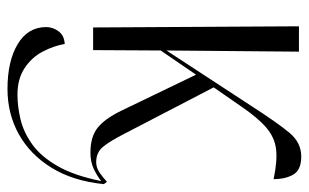

<svg xmlns="http://www.w3.org/2000/svg" viewBox="-172 -410 805 500"><g transform="rotate(90 230.0 -159.5)"><path d="M51 0 48 -536H114L111 -191L260 -419Q300 -481 325.5 -511.5Q351 -542 387 -542Q422 -542 434 -521.5Q446 -501 446 -470Q399 -480 368.5 -476.5Q338 -473 312.5 -451.5Q287 -430 257 -386L207 -314L327 -83Q348 -42 362.5 -25Q377 -8 402 -8Q416 -8 428.5 -16.5Q441 -25 453 -36L459 -28Q451 52 416.5 108Q382 164 329 193.5Q276 223 211 223Q139 223 94.5 196.5Q50 170 50 122Q50 105 61 90Q72 75 94 74Q99 103 114 131.5Q129 160 157 178.5Q185 197 226 197Q257 197 290.5 189Q324 181 355.5 158.5Q387 136 412 92.5Q437 49 451 -21Q437 -10 419 -1.5Q401 7 377 7Q336 7 312.5 -11.5Q289 -30 268 -73L174 -268L111 -176L110 0Z"/></g></svg>

Font: Noto Serif Display Condensed Light
Style: Regular
Weight: 300
Width: 3
Designer: Monotype Design Team
Foundry: Monotype Imaging Inc.
Version: Version 2.009